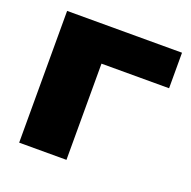

<svg xmlns="http://www.w3.org/2000/svg" viewBox="-106 -676 779 782"><g transform="rotate(20 283.5 -285.5)"><path d="M56 -571V0H261V-417H554V-571Z"/></g></svg>

Font: Bounded
Style: Bold
Weight: 700
Designer: Vlad Churkin
Version: Version 3.0